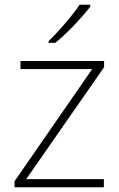

<svg xmlns="http://www.w3.org/2000/svg" viewBox="-20 -786 499 806"><path d="M359 -758V-766H314C286 -723 225 -653 184 -613V-606H212C264 -648 326 -715 359 -758ZM416 0V-34H90L417 -504V-530H66V-496H367L41 -25V0Z"/></svg>

Font: Noto Sans Myanmar UI ExtraLight
Style: Regular
Weight: 200
Designer: Monotype Design Team
Foundry: Monotype Imaging Inc.
Version: Version 2.103